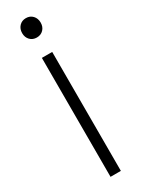

<svg xmlns="http://www.w3.org/2000/svg" viewBox="-179 -670 510 692"><g transform="rotate(-30 76.0 -324.0)"><path d="M54.5 0V-495H97.5V0ZM76 -567.5Q59 -567.5 48.2 -578.8Q37.5 -590 37.5 -607.5Q37.5 -625 48.2 -636.5Q59 -648 76 -648Q93 -648 103.8 -636.5Q114.5 -625 114.5 -607.5Q114.5 -590 103.8 -578.8Q93 -567.5 76 -567.5Z"/></g></svg>

Font: Russolo 10pt ExtraLight
Style: Regular
Weight: 200
Designer: Micah Stupak-Hahn
Version: Version 1.000